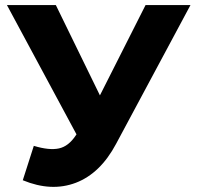

<svg xmlns="http://www.w3.org/2000/svg" viewBox="-20 -720 774 756"><path d="M278.8 -187.4 312.8 -238.1 328.8 -256.1 553.1 -700H730L437 -153.4Q375.1 -37.3 278.8 -0.4Q182.4 36.4 69.7 -10.3L113.1 -145.7Q174 -127.3 212.1 -135.6Q250.1 -143.8 278.8 -187.4ZM7.3 -700H199.9L424.9 -239L325.8 -108Z"/></svg>

Font: iiserrat Thin
Style: Regular
Weight: 100
Designer: Akira Ohta
Foundry: Akira Ohta
Version: Version 1.200;Glyphs 3.3.1 (3343)